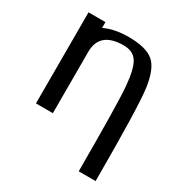

<svg xmlns="http://www.w3.org/2000/svg" viewBox="-165 -639 894 944"><g transform="rotate(30 282.5 -166.5)"><path d="M511 184Q511 -236 497 -337.5Q483 -439 440 -475Q397 -511 298 -511Q218 -511 162 -484V-517H66V0H162V-348Q162 -463 298 -463Q350 -463 374 -427.5Q398 -392 406.5 -297.5Q415 -203 415 184Z"/></g></svg>

Font: LXGW Marker Gothic
Style: Regular
Weight: 400
Version: Version 1.001